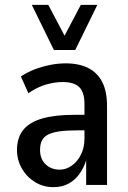

<svg xmlns="http://www.w3.org/2000/svg" viewBox="-20 -762 526 791"><path d="M200 9Q158 9 124 -12Q90 -33 70 -68Q50 -103 50 -144Q50 -195 76 -227Q102 -259 154.5 -274Q207 -289 287 -289H341V-225H299Q256 -225 226.5 -221Q197 -217 179 -208Q161 -199 153 -183.5Q145 -168 145 -144Q145 -107 168 -85Q191 -63 226 -63Q252 -63 275.5 -79.5Q299 -96 313.5 -125Q328 -154 328 -191V-333Q328 -382 306.5 -403Q285 -424 238 -424Q205 -424 169 -413.5Q133 -403 97 -378L66 -447Q93 -465 123.5 -476.5Q154 -488 186.5 -494.5Q219 -501 251 -501Q306 -501 344 -481.5Q382 -462 401.5 -423.5Q421 -385 421 -324V0H335V-105H336Q326 -71 307 -45Q288 -19 261.5 -5Q235 9 200 9ZM202 -556 111 -742H179L246 -615L313 -742H381L290 -556Z"/></svg>

Font: Nunito Sans 10pt Condensed SemiBold
Style: Regular
Weight: 600
Width: 3
Designer: Vernon Adams
Foundry: Vernon Adams
Version: Version 3.101;gftools[0.9.27]